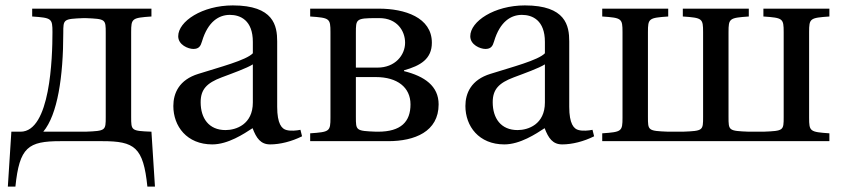

<svg xmlns="http://www.w3.org/2000/svg" viewBox="-20 -522 3119 710"><path d="M9 168H37C52 22 84 0 204 0H358C478 0 510 22 525 168H553L540 -35C465 -38 465 -39 465 -90V-403C465 -454 468 -456 540 -461V-490H99V-461C171 -456 174 -454 174 -403C174 -308 166 -35 56 -35H22ZM140 -35C193 -98 214 -239 214 -400C214 -451 214 -452 289 -455H296C371 -452 371 -451 371 -400V-90C371 -39 371 -38 296 -35Z M621 -130C621 -55 671 12 765 12C823 12 882 -27 914 -48C928 -11 944 12 979 12C1016 12 1059 1 1097 -18L1091 -42C1077 -39 1055 -37 1040 -41C1022 -45 1005 -64 1005 -127V-369C1005 -427 992 -502 841 -502C728 -502 639 -443 639 -388C639 -356 676 -341 695 -341C716 -341 722 -352 727 -369C749 -443 790 -467 830 -467C869 -467 915 -447 915 -367V-325C890 -299 793 -274 714 -249C642 -227 621 -177 621 -130ZM722 -144C722 -191 744 -215 800 -236C840 -251 893 -270 915 -284V-143C915 -62 853 -41 814 -41C752 -41 722 -85 722 -144Z M1127 0H1416C1513 0 1602 -35 1602 -136C1602 -204 1550 -240 1474 -259V-262C1535 -279 1577 -304 1577 -364C1577 -458 1476 -490 1381 -490H1127V-461C1199 -456 1202 -454 1202 -403V-87C1202 -36 1199 -34 1127 -29ZM1296 -90V-237H1370C1449 -237 1498 -199 1498 -136C1498 -72 1463 -35 1378 -35H1371C1296 -38 1296 -39 1296 -90ZM1296 -272V-400C1296 -451 1296 -455 1371 -455H1383C1448 -455 1478 -408 1478 -364C1478 -318 1441 -272 1376 -272Z M1701 -130C1701 -55 1751 12 1845 12C1903 12 1962 -27 1994 -48C2008 -11 2024 12 2059 12C2096 12 2139 1 2177 -18L2171 -42C2157 -39 2135 -37 2120 -41C2102 -45 2085 -64 2085 -127V-369C2085 -427 2072 -502 1921 -502C1808 -502 1719 -443 1719 -388C1719 -356 1756 -341 1775 -341C1796 -341 1802 -352 1807 -369C1829 -443 1870 -467 1910 -467C1949 -467 1995 -447 1995 -367V-325C1970 -299 1873 -274 1794 -249C1722 -227 1701 -177 1701 -130ZM1802 -144C1802 -191 1824 -215 1880 -236C1920 -251 1973 -270 1995 -284V-143C1995 -62 1933 -41 1894 -41C1832 -41 1802 -85 1802 -144Z M2207 0H3047V-29C2975 -34 2972 -36 2972 -87V-403C2972 -454 2975 -456 3047 -461V-490H2803V-461C2875 -456 2878 -454 2878 -403V-90C2878 -39 2878 -38 2803 -35H2749C2674 -38 2674 -39 2674 -90V-403C2674 -454 2677 -456 2749 -461V-490H2505V-461C2577 -456 2580 -454 2580 -403V-90C2580 -39 2580 -38 2505 -35H2451C2376 -38 2376 -39 2376 -90V-403C2376 -454 2379 -456 2451 -461V-490H2207V-461C2279 -456 2282 -454 2282 -403V-87C2282 -36 2279 -34 2207 -29Z"/></svg>

Font: Lingua Franca
Style: Regular
Weight: 400
Version: Version 1.19